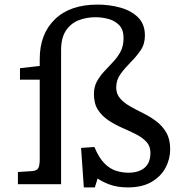

<svg xmlns="http://www.w3.org/2000/svg" viewBox="-20 -802 801 836"><path d="M345 14 333 -158 391 -162Q410 -116 434 -91.5Q458 -67 485 -58.5Q512 -50 539 -50Q584 -50 609.5 -71.5Q635 -93 635 -137Q635 -166 617 -185Q599 -204 571 -218Q543 -232 512 -245.5Q481 -259 453 -277.5Q425 -296 407 -323Q389 -350 389 -392Q389 -424 402 -447.5Q415 -471 434 -491.5Q453 -512 472.5 -532.5Q492 -553 505 -577.5Q518 -602 518 -636Q518 -673 499 -692.5Q480 -712 452 -719.5Q424 -727 396 -727Q357 -727 323 -714Q289 -701 267.5 -669.5Q246 -638 246 -583V0H58V-53L120 -57Q142 -59 147.5 -71.5Q153 -84 153 -108V-455H67V-505L153 -515V-545Q153 -654 219 -718Q285 -782 405 -782Q456 -782 503.5 -769Q551 -756 581 -726.5Q611 -697 611 -647Q611 -610 592 -582.5Q573 -555 548.5 -530.5Q524 -506 505 -480Q486 -454 486 -421Q486 -393 503 -373.5Q520 -354 546.5 -339Q573 -324 603.5 -309Q634 -294 660.5 -274Q687 -254 704 -225Q721 -196 721 -152Q721 -110 701 -72Q681 -34 640 -10Q599 14 537 14Q490 14 456 1Q422 -12 405 -25L393 14Z"/></svg>

Font: Literata 7pt
Style: Regular
Weight: 400
Designer: Latin by Veronika Burian and Jose Scaglione. Greek by Irene Vlachou. Cyrillic by Vera Evstafieva.
Foundry: TypeTogether
Version: Version 3.002